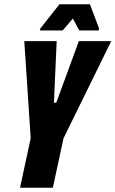

<svg xmlns="http://www.w3.org/2000/svg" viewBox="-20 -881 542 901"><path d="M74 0 124 -232 94 -688H246L233 -399H244L350 -688H502L278 -232L228 0ZM167 -738 169 -747 259 -861H402L445 -747L443 -738H352L322 -794L274 -738Z"/></svg>

Font: Saira Condensed Black
Style: Italic
Weight: 900
Width: 3
Italic angle: -12°
Designer: Hector Gatti with collaboration of the Omnibus-Type team
Foundry: Omnibus-Type
Version: Version 1.101